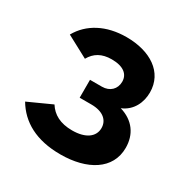

<svg xmlns="http://www.w3.org/2000/svg" viewBox="-129 -648 755 771"><g transform="rotate(30 248.0 -262.5)"><path d="M248 8C372 8 463 -46 463 -146C463 -208 430 -255 366 -274C415 -294 436 -341 436 -387C436 -481 354 -533 244 -533C150 -533 78 -494 41 -428L142 -374C161 -408 191 -426 237 -426C292 -426 318 -403 318 -369C318 -335 294 -311 257 -311H202V-228H256C311 -228 339 -202 339 -166C339 -126 304 -99 241 -99C186 -99 150 -119 128 -154L20 -105C62 -34 136 8 248 8Z"/></g></svg>

Font: FIGSv2-sans-serif
Style: Bold
Weight: 700
Designer: Matt McInerney, Pablo Impallari, Rodrigo Fuenzalida,Mirko Velimirovic
Foundry: Matt McInerney, Pablo Impallari, Rodrigo Fuenzalida
Version: Version 4.021;hotconv 1.0.109;makeotfexe 2.5.65596